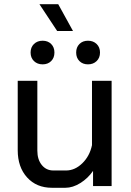

<svg xmlns="http://www.w3.org/2000/svg" viewBox="-20 -882 619 910"><path d="M64 -170V-499H157V-168Q157 -126 178 -100Q199 -74 233 -74H293Q335 -74 370 -108Q405 -142 416 -194V-499H509V0H421V-72Q397 -37 361 -14.5Q325 8 290 8H226Q153 8 108.5 -41Q64 -90 64 -170ZM167 -862H256L326 -735H251ZM125 -633Q125 -658 141 -673.5Q157 -689 182 -689Q207 -689 222.5 -673.5Q238 -658 238 -633Q238 -608 222.5 -592.5Q207 -577 182 -577Q157 -577 141 -592.5Q125 -608 125 -633ZM341 -633Q341 -658 356.5 -673.5Q372 -689 397 -689Q422 -689 438 -673.5Q454 -658 454 -633Q454 -608 438 -592.5Q422 -577 397 -577Q372 -577 356.5 -592.5Q341 -608 341 -633Z"/></svg>

Font: Bai Jamjuree Medium
Style: Regular
Weight: 500
Version: Version 1.000; ttfautohint (v1.6)